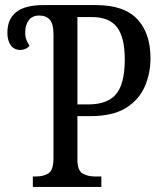

<svg xmlns="http://www.w3.org/2000/svg" viewBox="-20 -734 638 754"><path d="M109 0V-41H122Q151 -41 170.5 -53.5Q190 -66 190 -113V-600Q190 -640 175.5 -656.5Q161 -673 134 -673Q107 -673 93 -654.5Q79 -636 79 -607Q79 -589 84 -577Q89 -565 96 -554Q82 -538 60 -538Q35 -538 22 -556.5Q9 -575 9 -605Q9 -714 149 -714H357Q467 -714 519 -659Q571 -604 571 -505Q571 -445 548 -393Q525 -341 473.5 -309.5Q422 -278 336 -278H284V-108Q284 -64 304.5 -52.5Q325 -41 353 -41H378V0ZM327 -324Q402 -324 436 -364.5Q470 -405 470 -501Q470 -586 440 -626.5Q410 -667 340 -667H284V-324Z"/></svg>

Font: Noto Serif Condensed
Style: Regular
Weight: 400
Width: 3
Designer: Monotype Design Team
Foundry: Monotype Imaging Inc.
Version: Version 2.013; ttfautohint (v1.8.4.7-5d5b)